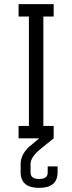

<svg xmlns="http://www.w3.org/2000/svg" viewBox="-20 -670 350 930"><path d="M70 0V-60H120V-590H70V-650H240V-590H190V-60H240V0L177 51Q128 91 128 124V166Q128 197 169.5 197Q211 197 211 166V136H259V164Q259 240 169.5 240Q80 240 80 164V124Q80 79 121 41L170 0Z"/></svg>

Font: Unica One
Style: Regular
Weight: 400
Designer: Eduardo Rodriguez Tunni
Foundry: Eduardo Rodriguez Tunni
Version: Version 1.001